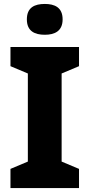

<svg xmlns="http://www.w3.org/2000/svg" viewBox="-20 -952 453 972"><path d="M207 -932C156 -932 116 -915 116 -854C116 -794 156 -776 207 -776C256 -776 297 -794 297 -854C297 -915 256 -932 207 -932ZM380 0V-97L292 -134V-580L380 -617V-714H33V-617L121 -580V-134L33 -97V0Z"/></svg>

Font: Noto Sans Arabic ExtBd
Style: Regular
Weight: 800
Designer: Monotype Design Team, Nadine Chahine, Nizar Qandah and Khaled Hosny
Foundry: Monotype Imaging Inc.
Version: Version 2.012